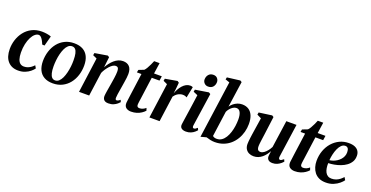

<svg xmlns="http://www.w3.org/2000/svg" viewBox="-31 -1594 4599 2383"><g transform="rotate(20 2269.0 -402.0)"><path d="M208 10.5Q121.5 10.5 71.8 -45.8Q22 -102 21.5 -205Q21 -266.5 40 -326.8Q59 -387 97.2 -436.5Q135.5 -486 193 -515.8Q250.5 -545.5 326 -545.5Q355 -545.5 389.2 -540.5Q423.5 -535.5 447.5 -525.5L412.5 -393.5L381.5 -395Q369.5 -424.5 356.8 -446.8Q344 -469 330.2 -481.2Q316.5 -493.5 301.5 -493.5Q276.5 -493.5 252.2 -473Q228 -452.5 208.8 -414.8Q189.5 -377 178 -325.5Q166.5 -274 167 -212.5Q168 -159.5 179 -126Q190 -92.5 210.2 -76.5Q230.5 -60.5 260 -60.5Q287.5 -60.5 311 -69.5Q334.5 -78.5 353.8 -92.8Q373 -107 388 -124L408.5 -89Q393.5 -67.5 365.8 -44.5Q338 -21.5 298.8 -5.5Q259.5 10.5 208 10.5Z M751.5 -546.5Q820.5 -546.5 867 -520.8Q913.5 -495 937 -446Q960.5 -397 960.5 -328Q960.5 -260 941 -198.5Q921.5 -137 883.8 -89.5Q846 -42 791.2 -14.5Q736.5 13 667 13Q599 13 552.8 -13.2Q506.5 -39.5 483.2 -88.2Q460 -137 459.5 -205Q459.5 -274 479 -335.8Q498.5 -397.5 536.2 -445Q574 -492.5 628.5 -519.5Q683 -546.5 751.5 -546.5ZM739 -502Q710.5 -502 688.5 -482.2Q666.5 -462.5 651 -429.5Q635.5 -396.5 625.2 -355.8Q615 -315 610.5 -272Q606 -229 606 -190.5Q606 -137 614.8 -101.5Q623.5 -66 640.2 -48.8Q657 -31.5 682 -31.5Q710.5 -31.5 732.2 -51.2Q754 -71 769.5 -104.2Q785 -137.5 795 -178.5Q805 -219.5 809.8 -262.2Q814.5 -305 814 -343.5Q814 -397.5 806 -432.5Q798 -467.5 781.8 -484.8Q765.5 -502 739 -502Z M1199 -392.5Q1215 -422 1235.8 -449.2Q1256.5 -476.5 1281.8 -498.5Q1307 -520.5 1336 -533Q1365 -545.5 1397 -545.5Q1451 -545.5 1481.2 -513.8Q1511.5 -482 1511.5 -416.5Q1511.5 -396 1508 -366.5Q1504.5 -337 1499.2 -305Q1494 -273 1489.5 -244.5Q1485.5 -218.5 1480.5 -189.2Q1475.5 -160 1471.8 -133.8Q1468 -107.5 1467.5 -89Q1467 -72 1472.2 -66Q1477.5 -60 1484.5 -60Q1493.5 -60 1504.5 -65.2Q1515.5 -70.5 1530.5 -84L1542.5 -57Q1534.5 -47 1515.8 -30.8Q1497 -14.5 1468.2 -2Q1439.5 10.5 1400 10.5Q1374 10.5 1357.5 2Q1341 -6.5 1333.2 -22Q1325.5 -37.5 1325.5 -58Q1326 -69 1328.2 -87.5Q1330.5 -106 1334.2 -128.5Q1338 -151 1342 -174.8Q1346 -198.5 1349.5 -219.5Q1353 -242.5 1357 -266.2Q1361 -290 1364.2 -313.5Q1367.5 -337 1369.5 -358Q1371.5 -379 1371.5 -395.5Q1371.5 -419 1367.5 -432.8Q1363.5 -446.5 1354.5 -452.5Q1345.5 -458.5 1330 -458.5Q1312.5 -458.5 1293 -446.5Q1273.5 -434.5 1254.5 -414Q1235.5 -393.5 1218.2 -367.8Q1201 -342 1189 -314.5L1145.5 0H1011.5L1074.5 -463L1021 -487.5L1026.5 -517.5L1193.5 -545L1215 -531.5Z M1760.5 -183.5Q1757.5 -163 1755.2 -147Q1753 -131 1751.8 -118.8Q1750.5 -106.5 1750.5 -97Q1750.5 -81 1759.5 -73Q1768.5 -65 1783.5 -65Q1807 -65 1828.2 -74.2Q1849.5 -83.5 1866.5 -99L1878 -66Q1861.5 -46.5 1835 -28.8Q1808.5 -11 1774.5 -0.2Q1740.5 10.5 1700 10.5Q1660.5 10.5 1635 -9Q1609.5 -28.5 1610.5 -71.5Q1611 -76 1611.8 -84Q1612.5 -92 1614.2 -105Q1616 -118 1618.5 -137Q1621 -156 1624.5 -183.5L1664 -472.5H1603.5L1610.5 -507.5L1679 -534Q1693 -547 1707.5 -572Q1722 -597 1735.2 -625.2Q1748.5 -653.5 1757.5 -676.5H1829.5L1808.5 -532.5H1911L1902.5 -472.5H1800Z M1941 0 2005 -462.5 1951 -487.5 1956.5 -517 2115 -545 2137 -529.5 2128.5 -440 2121.5 -383Q2131 -412 2146.5 -440.5Q2162 -469 2182.8 -492.8Q2203.5 -516.5 2229 -530.8Q2254.5 -545 2283.5 -545Q2296.5 -545 2305.5 -542.2Q2314.5 -539.5 2318.5 -536.5L2289.5 -391.5Q2285.5 -395.5 2270.8 -401Q2256 -406.5 2236 -406.5Q2219 -406.5 2202.2 -401.5Q2185.5 -396.5 2170.8 -387.5Q2156 -378.5 2143.8 -366.5Q2131.5 -354.5 2122.5 -341L2075.5 0Z M2424 10.5Q2400 10.5 2381.8 3Q2363.5 -4.5 2354.2 -19.5Q2345 -34.5 2348 -57.5Q2350 -73 2354.2 -102.2Q2358.5 -131.5 2364.5 -172Q2370.5 -212.5 2377.5 -260.2Q2384.5 -308 2391.8 -359.8Q2399 -411.5 2406 -463L2348 -488L2353.5 -517L2529 -545L2552 -531L2488 -94Q2486 -75.5 2490.8 -67.8Q2495.5 -60 2505 -60Q2515 -60 2525.2 -65.5Q2535.5 -71 2551 -85L2563.5 -58Q2554.5 -46 2536 -29.8Q2517.5 -13.5 2489.5 -1.5Q2461.5 10.5 2424 10.5ZM2493 -609Q2462 -609 2442 -630.5Q2422 -652 2423 -680.5Q2424 -718 2446.5 -743.5Q2469 -769 2507.5 -769Q2542.5 -769 2561 -747.5Q2579.5 -726 2579.5 -699Q2579.5 -661.5 2557.5 -635.2Q2535.5 -609 2493 -609Z M2817.5 -461.5Q2832.5 -484.5 2855.8 -503.8Q2879 -523 2908 -534.8Q2937 -546.5 2969.5 -546.5Q3020.5 -546.5 3056.2 -523.2Q3092 -500 3110.8 -455Q3129.5 -410 3129.5 -345Q3129.5 -291 3115.8 -239Q3102 -187 3075 -141.8Q3048 -96.5 3008.8 -62.2Q2969.5 -28 2918.5 -8.8Q2867.5 10.5 2806 10.5Q2776.5 10.5 2745.8 3.8Q2715 -3 2692.5 -11L2618.5 9L2724.5 -748L2668 -767.5L2674.5 -796L2845 -817L2866.5 -803.5ZM2761.5 -54.5Q2769.5 -46 2783 -41Q2796.5 -36 2814.5 -36Q2851.5 -36 2879.5 -55Q2907.5 -74 2927.8 -106.5Q2948 -139 2961.2 -180.2Q2974.5 -221.5 2980.8 -266.2Q2987 -311 2987 -354Q2987 -410.5 2970.2 -445.2Q2953.5 -480 2917.5 -480Q2895 -480 2873.2 -466.2Q2851.5 -452.5 2834.5 -432Q2817.5 -411.5 2808 -390Z M3318.5 11Q3285.5 11 3258.2 -1.8Q3231 -14.5 3214.5 -40.5Q3198 -66.5 3197.5 -106Q3197.5 -122 3199.5 -143.5Q3201.5 -165 3204.5 -189.2Q3207.5 -213.5 3211 -237Q3214.5 -260.5 3217.5 -280L3245.5 -463L3188.5 -491.5L3194 -521.5L3365 -545L3386.5 -531L3354.5 -285.5Q3351.5 -265.5 3348.5 -242.5Q3345.5 -219.5 3342.5 -198Q3339.5 -176.5 3337.8 -158.8Q3336 -141 3336 -130Q3336 -108 3340.8 -94.5Q3345.5 -81 3355.5 -74.8Q3365.5 -68.5 3381 -68.5Q3404 -68.5 3426.5 -84.5Q3449 -100.5 3469 -125.5Q3489 -150.5 3503 -178.5L3554 -537.5H3688.5L3625.5 -94.5Q3623.5 -76.5 3628.8 -68Q3634 -59.5 3643.5 -59.5Q3652.5 -59.5 3663.5 -65.5Q3674.5 -71.5 3690 -85L3702.5 -58Q3693.5 -45.5 3674.5 -29.5Q3655.5 -13.5 3628.8 -1.5Q3602 10.5 3569 10.5Q3531.5 10.5 3513.8 -5.8Q3496 -22 3495 -48Q3494.5 -52 3495.2 -60Q3496 -68 3497.2 -78.5Q3498.5 -89 3500 -100Q3501.5 -111 3503 -120.5L3501.5 -121Q3488 -96.5 3470 -72.8Q3452 -49 3429.5 -30.2Q3407 -11.5 3379.2 -0.2Q3351.5 11 3318.5 11Z M3922 -183.5Q3919 -163 3916.8 -147Q3914.5 -131 3913.2 -118.8Q3912 -106.5 3912 -97Q3912 -81 3921 -73Q3930 -65 3945 -65Q3968.5 -65 3989.8 -74.2Q4011 -83.5 4028 -99L4039.5 -66Q4023 -46.5 3996.5 -28.8Q3970 -11 3936 -0.2Q3902 10.5 3861.5 10.5Q3822 10.5 3796.5 -9Q3771 -28.5 3772 -71.5Q3772.5 -76 3773.2 -84Q3774 -92 3775.8 -105Q3777.5 -118 3780 -137Q3782.5 -156 3786 -183.5L3825.5 -472.5H3765L3772 -507.5L3840.5 -534Q3854.5 -547 3869 -572Q3883.5 -597 3896.8 -625.2Q3910 -653.5 3919 -676.5H3991L3970 -532.5H4072.5L4064 -472.5H3961.5Z M4491 -98.5Q4477 -78 4447 -52.2Q4417 -26.5 4373 -7.8Q4329 11 4273 11Q4220 11 4182.2 -6.8Q4144.5 -24.5 4120.8 -55.2Q4097 -86 4085.8 -124.2Q4074.5 -162.5 4074.5 -203Q4074.5 -276 4097.2 -338.8Q4120 -401.5 4161 -448.2Q4202 -495 4257.2 -521.5Q4312.5 -548 4377.5 -548Q4428.5 -548 4460.8 -533Q4493 -518 4508.5 -492.2Q4524 -466.5 4524 -434Q4525 -388 4505 -354Q4485 -320 4452 -296Q4419 -272 4378.8 -257Q4338.5 -242 4297.2 -234.5Q4256 -227 4220.5 -226.5Q4219 -191.5 4224 -161Q4229 -130.5 4241.2 -107.5Q4253.5 -84.5 4273.8 -71.8Q4294 -59 4323 -59Q4355.5 -59 4382.8 -69.5Q4410 -80 4431.8 -97.2Q4453.5 -114.5 4470 -133.5ZM4348.5 -500.5Q4319.5 -500.5 4297 -478.5Q4274.5 -456.5 4258.8 -421.2Q4243 -386 4233.8 -345Q4224.5 -304 4221.5 -265.5Q4244.5 -268 4269 -276.5Q4293.5 -285 4316.2 -299.8Q4339 -314.5 4357.2 -334.5Q4375.5 -354.5 4386 -379.8Q4396.5 -405 4396 -434.5Q4395.5 -468.5 4383 -484.5Q4370.5 -500.5 4348.5 -500.5Z"/></g></svg>

Font: Merriweather 72pt
Style: Bold Italic
Weight: 700
Italic angle: -7.8°
Version: Version 2.101